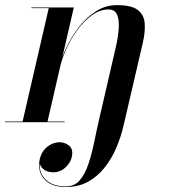

<svg xmlns="http://www.w3.org/2000/svg" viewBox="-81 -490 717 770"><path d="M183.5 260Q141.5 260 116 244.5Q90.5 229 81 203.2Q71.5 177.5 78.5 148Q83.5 126.5 95.8 111.5Q108 96.5 124.5 88.5Q141 80.5 158 80.5Q180 80.5 197 95Q214 109.5 206.5 141Q201.5 163 181 182Q160.5 201 132.5 201Q115.5 201 102.2 194.2Q89 187.5 82.2 175.8Q75.5 164 79.5 148H81Q74 177 83.2 201.8Q92.5 226.5 117.5 242Q142.5 257.5 183.5 257.5Q218 257.5 239.2 232.5Q260.5 207.5 274 166.5Q287.5 125.5 297.5 76.5Q307.5 27.5 318.5 -20L383.5 -301L492 -319.5L415 11.5Q404 60 384.5 104.8Q365 149.5 336.5 184.5Q308 219.5 270.2 239.8Q232.5 260 183.5 260ZM-61 0V-2.5H178V0ZM9 0 114.5 -457.5H44.5L45 -460H215L109 0ZM158.5 -225.5Q165.5 -256.5 184.5 -297.8Q203.5 -339 233 -378.2Q262.5 -417.5 301.8 -443.5Q341 -469.5 388.5 -469.5Q446 -469.5 471.2 -450.2Q496.5 -431 499.2 -397Q502 -363 492 -319.5L383.5 -301Q393 -342.5 395.2 -376.8Q397.5 -411 388.5 -431.5Q379.5 -452 354.5 -452Q319.5 -452 287.5 -428.8Q255.5 -405.5 229.5 -370Q203.5 -334.5 186 -295.8Q168.5 -257 161 -225.5Z"/></svg>

Font: Bodoni Moda 72pt Medium
Style: Italic
Weight: 500
Italic angle: -13°
Designer: Owen Earl
Foundry: indestructible type
Version: Version 2.004